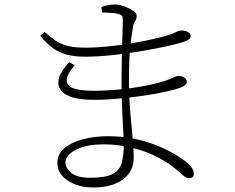

<svg xmlns="http://www.w3.org/2000/svg" viewBox="-20 -790 1040 850"><path d="M394 40Q326 40 280 9.5Q234 -21 234 -69Q234 -108 265 -134Q296 -160 347 -173.5Q398 -187 458 -187Q528 -187 587 -173Q646 -159 692 -138.5Q738 -118 769 -98Q800 -78 813 -65Q826 -53 832 -42.5Q838 -32 838 -21Q838 -11 832.5 -6Q827 -1 818 -1Q807 -1 797.5 -8Q788 -15 776 -26Q738 -62 684.5 -90.5Q631 -119 568.5 -135Q506 -151 441 -151Q362 -151 316 -127Q270 -103 270 -71Q270 -44 297 -23.5Q324 -3 378 -3Q446 -3 477.5 -19Q509 -35 518.5 -68Q528 -101 528 -152Q528 -172 525.5 -212.5Q523 -253 520.5 -309Q518 -365 518 -432Q518 -474 519 -519Q520 -564 521 -603.5Q522 -643 523 -669Q524 -695 524 -699Q524 -714 520.5 -719Q517 -724 505 -728Q489 -732 472.5 -733Q456 -734 432 -735L429 -759Q442 -764 457.5 -767Q473 -770 490 -770Q508 -770 530 -762Q552 -754 568.5 -743Q585 -732 585 -721Q585 -705 578 -696Q571 -687 568 -667Q564 -643 560 -613.5Q556 -584 553.5 -543Q551 -502 551 -441Q551 -362 556.5 -296Q562 -230 567 -179.5Q572 -129 572 -94Q572 -30 523.5 5Q475 40 394 40ZM393 -348Q340 -348 303 -358.5Q266 -369 249.5 -390.5Q233 -412 241 -443Q249 -474 286 -515L310 -502Q274 -457 275.5 -432.5Q277 -408 308.5 -398Q340 -388 393 -388Q446 -388 504.5 -393.5Q563 -399 617 -409Q671 -419 710 -432Q733 -440 747.5 -447Q762 -454 772 -454Q783 -454 795 -447Q807 -440 807 -428Q807 -421 800.5 -414.5Q794 -408 782 -403Q758 -394 716 -384.5Q674 -375 620 -367Q566 -359 507.5 -353.5Q449 -348 393 -348ZM356 -539Q311 -539 276.5 -548Q242 -557 213.5 -577.5Q185 -598 158 -632L178 -648Q202 -627 224 -611.5Q246 -596 276.5 -587.5Q307 -579 356 -579Q405 -579 459.5 -584.5Q514 -590 566.5 -599Q619 -608 662 -618Q705 -628 730 -636Q746 -641 759.5 -648Q773 -655 785 -655Q796 -655 805 -651.5Q814 -648 819 -643Q824 -638 824 -631Q824 -621 816 -615.5Q808 -610 797 -606Q775 -598 726 -587Q677 -576 613.5 -565Q550 -554 482.5 -546.5Q415 -539 356 -539Z"/></svg>

Font: Noto Serif HK ExtraLight
Style: Regular
Weight: 200
Designer: Ryoko NISHIZUKA 西塚涼子 (kana & ideographs); Frank Grießhammer (Latin, Greek & Cyrillic); Wenlong ZHANG 张文龙 (bopomofo); San
Foundry: Adobe
Version: Version 2.002-H1;hotconv 1.1.0;makeotfexe 2.6.0